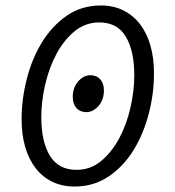

<svg xmlns="http://www.w3.org/2000/svg" viewBox="-20 -670 640 702"><path d="M253 12Q207 12 171 -5.5Q135 -23 110 -55.5Q85 -88 72 -133Q59 -178 59 -234Q59 -307 78 -381.5Q97 -456 133.5 -515.5Q170 -575 224 -612.5Q278 -650 349 -650Q395 -650 431 -632Q467 -614 492 -581.5Q517 -549 530 -503.5Q543 -458 543 -402Q543 -328 524 -254.5Q505 -181 468.5 -121.5Q432 -62 377.5 -25Q323 12 253 12ZM260 -49Q311 -49 350 -81.5Q389 -114 416 -164.5Q443 -215 457 -276.5Q471 -338 471 -395Q471 -484 440 -536Q409 -588 343 -588Q292 -588 252.5 -555.5Q213 -523 186 -472Q159 -421 145 -360Q131 -299 131 -242Q131 -152 162.5 -100.5Q194 -49 260 -49ZM296 -260Q273 -260 259.5 -275Q246 -290 246 -316Q246 -332 251 -346.5Q256 -361 265 -371.5Q274 -382 285.5 -388.5Q297 -395 310 -395Q333 -395 346.5 -380Q360 -365 360 -339Q360 -323 355 -308.5Q350 -294 341 -283.5Q332 -273 320.5 -266.5Q309 -260 296 -260Z"/></svg>

Font: Source Code Pro
Style: Italic
Weight: 400
Italic angle: -11°
Monospace: yes
Designer: Paul D. Hunt, Teo Tuominen
Foundry: Adobe Systems Incorporated
Version: Version 1.050;PS 1.000;hotconv 16.6.51;makeotf.lib2.5.65220